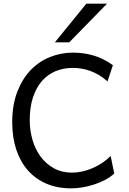

<svg xmlns="http://www.w3.org/2000/svg" viewBox="-20 -1011 702 1043"><path d="M600.6 -68.4Q579.1 -48.3 550.3 -33.4Q521.5 -18.6 490 -8.3Q458.5 2 426.3 7.1Q394 12.2 366.2 12.2Q292 12.2 232.9 -12.9Q173.8 -38.1 132.3 -84.7Q90.8 -131.3 68.6 -197.8Q46.4 -264.2 46.4 -346.7Q46.4 -440.9 73.7 -512Q101.1 -583 146.7 -630.4Q192.4 -677.7 252 -701.4Q311.5 -725.1 376 -725.1Q402.3 -725.1 429.7 -721.7Q457 -718.3 484.6 -710.4Q512.2 -702.6 539.6 -689.5Q566.9 -676.3 593.3 -656.7L564 -568.8Q541 -589.4 517.1 -603.5Q493.2 -617.7 469.2 -626.2Q445.3 -634.8 421.6 -638.4Q397.9 -642.1 376 -642.1Q324.7 -642.1 281.7 -624.3Q238.8 -606.4 207.8 -570.8Q176.8 -535.2 159.2 -482.2Q141.6 -429.2 141.6 -358.9Q141.6 -302.2 156.7 -250.5Q171.9 -198.7 201.2 -159.4Q230.5 -120.1 273.2 -96.7Q315.9 -73.2 371.1 -73.2Q398.9 -73.2 427.5 -79.6Q456.1 -85.9 483.4 -97.9Q510.7 -109.9 535.6 -126.5Q560.5 -143.1 581.1 -163.6ZM561.5 -991.2 356.4 -781.2H278.3L449.2 -991.2Z"/></svg>

Font: Andika Basic
Style: Regular
Weight: 400
Designer: Annie Olsen & Victor Gaultney
Foundry: SIL International
Version: Version 1.000